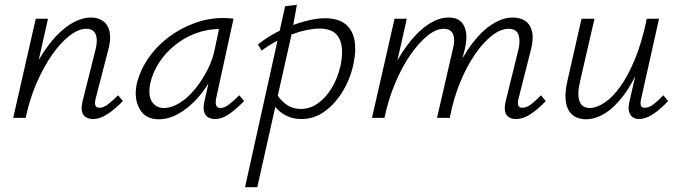

<svg xmlns="http://www.w3.org/2000/svg" viewBox="-20 -491 2830 800"><path d="M368 5Q350 5 337.5 -3Q325 -11 321.5 -27Q318 -43 324 -69L378 -284Q388 -323 379 -347Q370 -371 339 -371Q307 -371 269.5 -342Q232 -313 196.5 -262Q161 -211 132 -144Q103 -77 87 0H48Q71 -95 106 -172Q141 -249 183 -304Q225 -359 270.5 -388.5Q316 -418 359 -418Q390 -418 410.5 -402.5Q431 -387 437 -357.5Q443 -328 431 -283L379 -82Q374 -64 377 -53Q380 -42 394 -42Q411 -42 429.5 -56Q448 -70 472 -94L492 -70Q458 -35 427 -15Q396 5 368 5ZM35 0 129 -413H180L87 0Z M642 6Q586 6 562 -36.5Q538 -79 549 -138Q562 -195 596.5 -246Q631 -297 681 -335Q731 -373 790 -394.5Q849 -416 909 -416Q923 -416 934 -415Q945 -414 953 -413L881 -83Q872 -41 899 -41Q915 -41 934.5 -56Q954 -71 977 -94L997 -70Q962 -34 933 -14.5Q904 5 876 5Q858 5 846 -3Q834 -11 830 -27.5Q826 -44 832 -70L871 -243L905 -277Q892 -222 865 -171.5Q838 -121 802 -81Q766 -41 724.5 -17.5Q683 6 642 6ZM662 -41Q695 -41 728.5 -62Q762 -83 791 -118Q820 -153 842 -195Q864 -237 873 -278L897 -391L925 -368Q919 -369 910 -369.5Q901 -370 893 -370Q845 -370 798 -353Q751 -336 711 -304.5Q671 -273 643 -230.5Q615 -188 605 -138Q597 -91 614 -66Q631 -41 662 -41Z M1001 289 1168 -465 1217 -471 1195 -349 1052 289ZM1236 5Q1203 5 1177 -7Q1151 -19 1133 -38.5Q1115 -58 1105 -82L1129 -106Q1145 -76 1172 -56.5Q1199 -37 1234 -37Q1271 -37 1304 -60Q1337 -83 1362 -124Q1387 -165 1399 -218Q1414 -292 1393 -332Q1372 -372 1311 -372Q1288 -372 1258.5 -366Q1229 -360 1196.5 -348Q1164 -336 1131.5 -319Q1099 -302 1070 -280L1055 -306Q1100 -342 1150.5 -365.5Q1201 -389 1249 -402Q1297 -415 1334 -415Q1388 -415 1418 -391.5Q1448 -368 1456.5 -326.5Q1465 -285 1454 -231Q1442 -168 1410.5 -114.5Q1379 -61 1334.5 -28Q1290 5 1236 5Z M2130 5Q2112 5 2100 -3Q2088 -11 2084.5 -27Q2081 -43 2087 -69L2140 -284Q2149 -321 2140.5 -346Q2132 -371 2099 -371Q2067 -371 2031.5 -344Q1996 -317 1961.5 -268Q1927 -219 1898.5 -151Q1870 -83 1854 0H1816Q1838 -99 1872 -177Q1906 -255 1946.5 -308.5Q1987 -362 2031 -390Q2075 -418 2116 -418Q2148 -418 2169 -403.5Q2190 -389 2197 -359Q2204 -329 2192 -283L2141 -82Q2136 -64 2139 -53Q2142 -42 2156 -42Q2174 -42 2192.5 -56Q2211 -70 2234 -94L2254 -70Q2221 -35 2190 -15Q2159 5 2130 5ZM1530 0 1624 -413H1675L1582 0ZM1547 0Q1567 -89 1599.5 -165Q1632 -241 1673 -297.5Q1714 -354 1759.5 -386Q1805 -418 1850 -418Q1897 -418 1914 -382Q1931 -346 1917 -288L1846 0H1801L1867 -287Q1877 -325 1868 -348Q1859 -371 1828 -371Q1797 -371 1761 -342Q1725 -313 1690 -262.5Q1655 -212 1626.5 -144.5Q1598 -77 1582 0Z M2421 6Q2399 6 2380.5 -2.5Q2362 -11 2350.5 -29.5Q2339 -48 2336.5 -78.5Q2334 -109 2344 -153L2403 -413H2457L2398 -157Q2384 -101 2394 -71Q2404 -41 2438 -41Q2465 -41 2498 -62.5Q2531 -84 2564 -129.5Q2597 -175 2626 -245.5Q2655 -316 2675 -413H2707Q2683 -302 2649.5 -222.5Q2616 -143 2577.5 -92.5Q2539 -42 2499.5 -18Q2460 6 2421 6ZM2642 5Q2626 5 2615 -3.5Q2604 -12 2600.5 -28Q2597 -44 2603 -69L2681 -413H2726L2652 -82Q2647 -62 2650 -52Q2653 -42 2667 -42Q2684 -42 2702.5 -56Q2721 -70 2744 -94L2764 -70Q2731 -35 2700.5 -15Q2670 5 2642 5Z"/></svg>

Font: Ysabeau Infant Light
Style: Italic
Weight: 300
Italic angle: -12°
Designer: Christian Thalmann (Catharsis Fonts)
Version: Version 2.001;gftools[0.9.30]; featfreeze: ss01,ss02,lnum